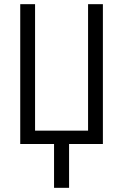

<svg xmlns="http://www.w3.org/2000/svg" viewBox="-20 -690 590 920"><path d="M239 210V0H77V-670H148V-64H402V-670H473V0H311V210Z"/></svg>

Font: Lode
Style: Regular
Weight: 400
Monospace: yes
Designer: Belleve Invis
Foundry: Belleve Invis
Version: Version 29.2.0; ttfautohint (v1.8.3)